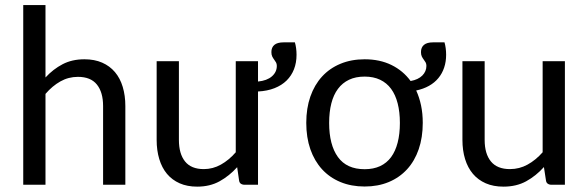

<svg xmlns="http://www.w3.org/2000/svg" viewBox="-20 -714 2271 742"><path d="M69.8 0V-694.3H155.8V-414.6Q185.5 -446.8 221.9 -465.8Q258.3 -484.9 306.2 -484.9Q345.2 -484.9 374.8 -471.9Q404.3 -459 424.3 -435.3Q444.3 -411.6 454.3 -378.2Q464.4 -344.7 464.4 -304.2V0H378.4V-304.2Q378.4 -357.4 354.5 -387.2Q330.6 -417 281.2 -417Q244.6 -417 213.4 -399.4Q182.1 -381.8 155.8 -351.1V0Z M671.4 -477.5V-173.3Q671.4 -119.6 695.1 -90.1Q718.8 -60.5 767.6 -60.5Q802.7 -60.5 833.7 -77.9Q864.7 -95.2 891.1 -125.5V-477.5H977.1V-398.9Q1011.7 -402.3 1030.8 -418.9Q1049.8 -435.5 1049.8 -459.5Q1049.8 -467.3 1046.6 -472.9Q1043.5 -478.5 1039.3 -483.9Q1035.2 -489.3 1032 -495.8Q1028.8 -502.4 1028.8 -512.7Q1028.8 -530.8 1040.3 -540.5Q1051.8 -550.3 1075.7 -550.3H1119.6Q1122.6 -540.5 1124.3 -528.1Q1126 -515.6 1126 -502.4Q1126 -471.7 1116.2 -446.5Q1106.4 -421.4 1087.6 -402.8Q1068.8 -384.3 1041 -373.3Q1013.2 -362.3 977.1 -360.4V0H925.3Q916.5 0 910.6 -4.2Q904.8 -8.3 903.8 -17.6L896.5 -67.9Q866.2 -34.2 828.6 -13.4Q791 7.3 742.2 7.3Q703.6 7.3 674.3 -5.6Q645 -18.6 625.2 -42.2Q605.5 -65.9 595.5 -99.4Q585.4 -132.8 585.4 -173.3V-477.5Z M1389.2 -484.9Q1447.8 -484.9 1492.7 -462.9Q1537.6 -440.9 1566.9 -400.9Q1596.2 -406.2 1612.1 -422.1Q1627.9 -438 1627.9 -459.5Q1627.9 -467.3 1624.8 -472.9Q1621.6 -478.5 1617.4 -483.9Q1613.3 -489.3 1610.1 -495.8Q1606.9 -502.4 1606.9 -512.7Q1606.9 -530.8 1618.4 -540.5Q1629.9 -550.3 1653.3 -550.3H1697.8Q1700.7 -540.5 1702.4 -528.1Q1704.1 -515.6 1704.1 -502.4Q1704.1 -475.6 1696.5 -452.9Q1689 -430.2 1674.3 -412.4Q1659.7 -394.5 1637.9 -382.3Q1616.2 -370.1 1588.4 -364.3Q1600.6 -337.9 1607.2 -306.6Q1613.8 -275.4 1613.8 -239.3Q1613.8 -182.6 1598.1 -137.2Q1582.5 -91.8 1553.2 -59.8Q1523.9 -27.8 1482.4 -10.5Q1440.9 6.8 1389.2 6.8Q1337.4 6.8 1295.7 -10.5Q1253.9 -27.8 1224.6 -59.8Q1195.3 -91.8 1179.4 -137.2Q1163.6 -182.6 1163.6 -239.3Q1163.6 -295.4 1179.4 -340.8Q1195.3 -386.2 1224.6 -418.2Q1253.9 -450.2 1295.7 -467.5Q1337.4 -484.9 1389.2 -484.9ZM1389.2 -60.1Q1423.3 -60.1 1449 -72Q1474.6 -84 1491.5 -106.9Q1508.3 -129.9 1516.8 -163.1Q1525.4 -196.3 1525.4 -238.8Q1525.4 -281.2 1516.8 -314.5Q1508.3 -347.7 1491.5 -370.6Q1474.6 -393.6 1449 -405.8Q1423.3 -418 1389.2 -418Q1354.5 -418 1328.9 -405.8Q1303.2 -393.6 1286.1 -370.6Q1269 -347.7 1260.5 -314.5Q1252 -281.2 1252 -238.8Q1252 -154.3 1285.9 -107.2Q1319.8 -60.1 1389.2 -60.1Z M1853 -477.5V-173.3Q1853 -119.6 1877.2 -90.1Q1901.4 -60.5 1950.7 -60.5Q1987.3 -60.5 2018.8 -77.9Q2050.3 -95.2 2077.1 -125.5V-477.5H2163.1V0H2111.3Q2102.5 0 2096.7 -4.2Q2090.8 -8.3 2089.8 -17.6L2082 -68.4Q2051.3 -34.2 2013.4 -13.4Q1975.6 7.3 1925.8 7.3Q1886.7 7.3 1857.2 -5.6Q1827.6 -18.6 1807.6 -42.2Q1787.6 -65.9 1777.3 -99.4Q1767.1 -132.8 1767.1 -173.3V-477.5Z"/></svg>

Font: Carlito
Style: Regular
Weight: 400
Designer: Lukasz Dziedzic
Foundry: tyPoland Lukasz Dziedzic
Version: Version 1.104